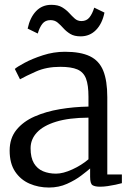

<svg xmlns="http://www.w3.org/2000/svg" viewBox="-20 -786 561 816"><path d="M188 11Q143.5 11 105.5 -5.5Q67.5 -22 44.2 -56.8Q21 -91.5 21 -146Q21 -198.5 49.8 -234Q78.5 -269.5 126.8 -290.8Q175 -312 234.5 -322Q294 -332 356 -333V-375Q356 -424.5 345.5 -452Q335 -479.5 309 -490.8Q283 -502 236 -502Q177.5 -502 133.2 -482.2Q89 -462.5 65 -449L43 -493Q52 -501.5 84.5 -519Q117 -536.5 162.5 -551.2Q208 -566 256 -566Q322.5 -566 362 -547Q401.5 -528 418.8 -485.5Q436 -443 436 -373V-44.5H498V-7.5Q487 -4.5 471 -1Q455 2.5 437.5 5Q420 7.5 405 7.5Q383.5 7.5 373.2 1Q363 -5.5 363 -34.5V-70Q350.5 -59 325.2 -39.8Q300 -20.5 265 -4.8Q230 11 188 11ZM218 -48Q248 -48 287 -65.8Q326 -83.5 356 -109V-286Q273 -285.5 218.5 -268.8Q164 -252 137 -223Q110 -194 110 -156Q110 -116 124.2 -92.2Q138.5 -68.5 163 -58.2Q187.5 -48 218 -48ZM97.5 -664.5Q107.5 -711.5 133.2 -738.5Q159 -765.5 198 -765.5Q226.5 -765.5 244 -755Q261.5 -744.5 273.8 -731Q286 -717.5 297.8 -707Q309.5 -696.5 326 -696.5Q348 -696.5 360.2 -712Q372.5 -727.5 380.5 -753.5L424 -732.5Q414.5 -685.5 388 -658.5Q361.5 -631.5 322.5 -631.5Q295.5 -631.5 278.5 -642Q261.5 -652.5 249.5 -666Q237.5 -679.5 225 -690Q212.5 -700.5 194.5 -700.5Q172.5 -700.5 160.2 -685Q148 -669.5 140.5 -643.5Z"/></svg>

Font: Merriweather Light
Style: Regular
Weight: 300
Designer: Eben Sorkin
Foundry: Eben Sorkin
Version: Version 2.100